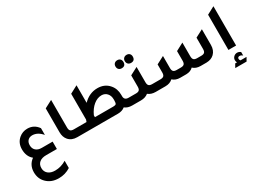

<svg xmlns="http://www.w3.org/2000/svg" viewBox="-49 -1509 3649 2729"><g transform="rotate(-30 1775.0 -144.5)"><path d="M530.8 318.8Q443.8 375 337.9 375Q214.8 375 139.2 298.8Q70.3 231 69.8 125Q69.8 4.9 163.1 -62Q85.9 -125 85.9 -243.2Q85.9 -348.1 160.2 -411.1Q219.2 -460.9 297.9 -460.9Q406.7 -460.9 471.2 -369.1V-257.8Q400.4 -343.8 310.1 -344.2Q264.2 -343.3 237.5 -314.7Q210.9 -286.1 210.9 -238.8Q210.9 -183.6 245.4 -152.3Q279.8 -121.1 339.8 -121.1H519V0H341.8Q271 0 231.4 33Q191.9 65.9 191.9 125Q191.9 184.1 233.4 219Q274.9 253.9 346.2 253.9Q443.4 253.9 530.8 200.2Z M854.5 0Q763.7 0 713.4 -58.1Q670.4 -107.9 670.4 -187V-579.1L796.4 -645V-192.9Q796.4 -153.8 812.5 -137.5Q828.6 -121.1 866.7 -121.1H956.5V0Z M1767.1 -121.1H1857.4V0H1755.4Q1683.6 0 1637.2 -37.1Q1591.3 0 1522.5 0H896.5V-121.1H1075.2L1087.4 -154.8V-578.1L1213.4 -645V-356.9Q1315.4 -460.9 1447.3 -460.9Q1566.4 -460.9 1636.2 -378.9Q1696.3 -310.1 1696.3 -208V-187Q1696.3 -121.1 1767.1 -121.1ZM1517.1 -121.1Q1550.3 -121.1 1560.8 -134Q1571.3 -147 1571.3 -189V-208Q1571.3 -268.1 1536.9 -306.2Q1502.4 -344.2 1448.2 -344.2Q1379.4 -344.2 1316.9 -293.2Q1254.4 -242.2 1213.4 -151.9V-121.1Z M1892.1 -532.2Q1862.3 -532.2 1844.2 -550Q1826.2 -567.9 1826.2 -599.1Q1826.2 -627.9 1844.2 -646Q1862.3 -664.1 1892.1 -664.1Q1921.9 -664.1 1939.5 -646.5Q1957 -628.9 1957 -599.1Q1957 -532.2 1892.1 -532.2ZM2044.9 -532.2Q2015.1 -532.2 1997.1 -550.5Q1979 -568.8 1979 -599.1Q1979 -627.9 1997.6 -646Q2016.1 -664.1 2044.9 -664.1Q2074.7 -664.1 2092.5 -646.5Q2110.4 -628.9 2110.4 -599.1Q2109.9 -532.2 2044.9 -532.2ZM2153.3 -121.1H2243.2V0H2141.1Q2067.9 0 2020 -39.1Q1972.2 0 1898.9 0H1797.4V-121.1H1887.2Q1925.3 -121.1 1941.2 -137.5Q1957 -153.8 1957 -192.9V-377.9L2083 -443.8V-192.9Q2083 -153.8 2099.1 -137.5Q2115.2 -121.1 2153.3 -121.1Z M2183.1 0V-121.1H2289.1Q2327.1 -121.1 2343.5 -137.5Q2359.9 -153.8 2359.9 -192.9V-325.2L2485.8 -391.1V-192.9Q2485.8 -153.8 2502 -137.5Q2518.1 -121.1 2555.7 -121.1H2624Q2662.1 -121.1 2678 -137.5Q2693.8 -153.8 2693.8 -192.9V-351.1L2819.8 -418V-192.9Q2819.8 -153.8 2836.4 -137.5Q2853 -121.1 2891.1 -121.1H2959Q2997.1 -121.1 3012.9 -137.5Q3028.8 -153.8 3028.8 -192.9V-377.9L3154.8 -443.8V-187Q3154.8 -98.1 3101.1 -46.9Q3054.2 -2 2977.1 0H2877.9Q2803.7 0 2756.8 -43.9Q2713.9 -1 2643.1 0H2543.9Q2469.7 0 2422.9 -43.9Q2376 0 2301.8 0Z M3334.5 0V-578.1L3460.4 -645V0ZM3289.6 272 3321.8 213.9H3351.6Q3340.3 193.8 3340.8 172.9Q3340.8 140.6 3364.3 117.9Q3387.7 95.2 3420.4 95.2Q3450.2 95.2 3476.6 116.2V173.8Q3452.6 152.8 3428.7 152.8Q3395.5 152.8 3395.5 183.1Q3395.5 198.2 3408.7 213.9H3507.8L3475.6 272Z"/></g></svg>

Font: Tajawal
Style: Bold
Weight: 700
Designer: Boutros Fonts
Foundry: Created by Boutros International 2017
Version: Version 1.700